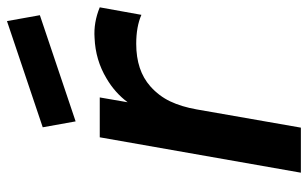

<svg xmlns="http://www.w3.org/2000/svg" viewBox="-182 -680 862 537"><g transform="rotate(-90 248.5 -411.0)"><path d="M178 -630 161.5 -722 458.5 -822 475 -730ZM497 -562.5 476 -446Q443 -460.5 395 -460.5Q320.5 -460.5 276 -421Q249 -397 234 -365.5Q219 -334 211.5 -291.5L160.5 0H34.5L133.5 -562.5H245L231.5 -484.5Q258.5 -520.5 298 -543.5Q349.5 -574.5 411.5 -577Q454.5 -580 497 -562.5Z"/></g></svg>

Font: Russisch Sans
Style: Bold Italic
Weight: 700
Italic angle: -10°
Designer: Michael Sharanda (font) & Cristiano Sobral (main changes)
Foundry: Michael Sharanda
Version: Version 2.00;September 8, 2020;FontCreator 13.0.0.2681 64-bi